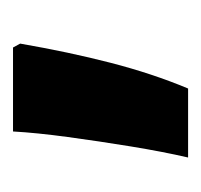

<svg xmlns="http://www.w3.org/2000/svg" viewBox="-27 -146 309 295"><g transform="rotate(-90 127.5 1.5)"><path d="M208 -122Q195 -47 178.5 17Q162 81 139 136H33Q42 97 50 48Q58 -1 64.5 -49Q71 -97 73 -133H202Z"/></g></svg>

Font: Noto Sans Thai ExtCond
Style: Bold
Weight: 700
Width: 2
Designer: Monotype Design Team
Foundry: Monotype Imaging Inc.
Version: Version 2.002; ttfautohint (v1.8.4.7-5d5b)